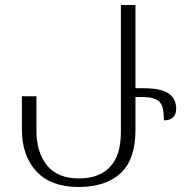

<svg xmlns="http://www.w3.org/2000/svg" viewBox="-20 -734 742 764"><path d="M67 -219V-351H125V-214Q125 -128 167 -76Q209 -24 294 -24Q375 -24 418 -70Q461 -116 461 -208V-714H519V-383H549Q620 -383 650.5 -362.5Q681 -342 681 -300Q681 -279 668.5 -267Q656 -255 632 -255Q632 -293 625 -312Q618 -331 599 -339.5Q580 -348 541 -348H519V-216Q519 -100 460 -45Q401 10 293 10Q182 10 124.5 -52.5Q67 -115 67 -219Z"/></svg>

Font: Noto Serif Georgian Light
Style: Regular
Weight: 300
Designer: Monotype Design team
Foundry: Monotype Imaging Inc.
Version: Version 1.000